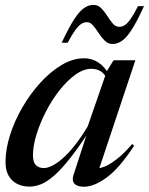

<svg xmlns="http://www.w3.org/2000/svg" viewBox="-20 -734 594 766"><path d="M273 -35 332.5 -218 340.5 -217.5Q296 -149 261 -104.5Q226 -60 197.5 -34.8Q169 -9.5 144.8 0.5Q120.5 10.5 97.5 10.5Q69.5 10.5 47.8 -0.8Q26 -12 14 -33.8Q2 -55.5 2 -87.5Q2 -138 20 -195Q38 -252 69.5 -306Q101 -360 141.2 -404.2Q181.5 -448.5 226.2 -475Q271 -501.5 316 -501.5Q346 -501.5 371.5 -485.2Q397 -469 416 -435.5L407.5 -418Q397 -440.5 381.2 -450Q365.5 -459.5 344.5 -459.5Q313.5 -459.5 281 -436.2Q248.5 -413 218 -374.5Q187.5 -336 163.8 -290Q140 -244 125.8 -198.2Q111.5 -152.5 111.5 -114.5Q111.5 -87 123.2 -75.2Q135 -63.5 155 -63.5Q169 -63.5 187.5 -72.5Q206 -81.5 228.8 -101Q251.5 -120.5 277 -152.2Q302.5 -184 330 -230L406 -449.5L433 -493.5H520L370 -44L358.5 -62.5Q374.5 -60.5 396.8 -69.2Q419 -78 447 -100Q475 -122 507.5 -159.5L515 -152.5Q455.5 -62 405.2 -25.5Q355 11 314.5 11Q288 11 277 -1.2Q266 -13.5 273 -35ZM554.5 -709.5Q526.5 -648 505.2 -615.2Q484 -582.5 465.8 -570.5Q447.5 -558.5 429.5 -558.5Q411 -558.5 397.8 -571.8Q384.5 -585 373.5 -602.2Q362.5 -619.5 351.2 -632.5Q340 -645.5 326.5 -645.5Q315.5 -645.5 304.5 -638.8Q293.5 -632 280.5 -614.2Q267.5 -596.5 250 -563.5H226Q255 -625 276.2 -657.5Q297.5 -690 315.8 -702.2Q334 -714.5 352.5 -714.5Q371 -714.5 384 -701.2Q397 -688 407.8 -670.8Q418.5 -653.5 429.8 -640.2Q441 -627 456 -627Q467.5 -627 478.2 -634Q489 -641 501.5 -658.8Q514 -676.5 530.5 -709.5Z"/></svg>

Font: Newsreader 60pt Medium
Style: Italic
Weight: 500
Italic angle: -17°
Designer: Hugues Gentile
Foundry: Production Type
Version: Version 1.003